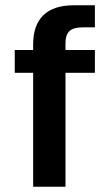

<svg xmlns="http://www.w3.org/2000/svg" viewBox="-20 -710 408 730"><path d="M229 -545.9V-520H340.8V-433.1H229V0H106V-433.1H36.1V-520H106V-541Q106 -614.7 145 -652.3Q184.1 -689.9 259.8 -689.9H340.8V-606H294.9Q259.3 -606 244.1 -591.8Q229 -577.6 229 -545.9Z"/></svg>

Font: D-DIN Exp
Style: DINExp-Bold
Weight: 700
Width: 7
Designer: Charles Nix
Foundry: Datto Inc.
Version: Version 1.00